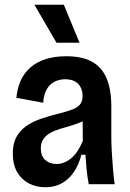

<svg xmlns="http://www.w3.org/2000/svg" viewBox="-20 -776 548 809"><path d="M171 13Q133 13 102 -3Q71 -19 52.5 -50.5Q34 -82 34 -130Q34 -169 48 -196.5Q62 -224 88 -243Q114 -262 151 -275Q188 -288 234 -299Q264 -307 284.5 -314.5Q305 -322 316.5 -335Q328 -348 328 -372Q328 -402 310 -422Q292 -442 254 -442Q229 -442 208.5 -431Q188 -420 176 -398Q164 -376 162 -343L49 -364Q53 -405 67.5 -437Q82 -469 108.5 -492Q135 -515 173 -527Q211 -539 259 -539Q327 -539 368.5 -515.5Q410 -492 429.5 -445Q449 -398 449 -327V-202Q449 -172 451 -136.5Q453 -101 456 -65.5Q459 -30 463 0H354Q348 -30 345 -60.5Q342 -91 340 -124H323Q312 -82 291.5 -51.5Q271 -21 241 -4Q211 13 171 13ZM218 -85Q235 -85 251 -91.5Q267 -98 281.5 -110.5Q296 -123 308 -141.5Q320 -160 329 -183L328 -288L356 -285Q342 -271 322 -262Q302 -253 279 -246.5Q256 -240 233 -233Q210 -226 192 -216Q174 -206 163 -190.5Q152 -175 152 -150Q152 -119 170.5 -102Q189 -85 218 -85ZM218 -596 125 -756H249L315 -596Z"/></svg>

Font: Bricolage Grotesque SemiCondensed SemiBold
Style: Regular
Weight: 600
Width: 4
Designer: Mathieu Triay
Foundry: Atelier Triay
Version: Version 1.001;gftools[0.9.33.dev8+g029e19f]